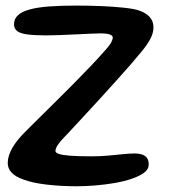

<svg xmlns="http://www.w3.org/2000/svg" viewBox="-20 -630 592 670"><path d="M248 20Q192 20 141.5 14Q91 8 60.5 -4Q33.5 -13.5 20.2 -28Q7 -42.5 7 -61Q7 -85.5 22.5 -113Q38 -140.5 68.5 -170.5Q88.5 -190.5 117 -218.8Q145.5 -247 177.8 -279Q210 -311 241.8 -343Q273.5 -375 300 -403Q326.5 -431 343.5 -450.5Q359.5 -467.5 366.5 -479.5Q373.5 -491.5 373.5 -499Q373.5 -506 362.8 -509.8Q352 -513.5 330.5 -513.5Q321 -513.5 297.5 -512.5Q274 -511.5 244.5 -510Q215 -508.5 187.2 -507.5Q159.5 -506.5 141 -506.5Q100.5 -506.5 75.8 -509.8Q51 -513 40 -521.5Q29 -530 29 -545Q29 -564.5 42.8 -577Q56.5 -589.5 83.8 -597Q111 -604.5 151.2 -607.5Q191.5 -610.5 245 -610.5Q288 -610.5 332 -608.8Q376 -607 411.2 -603.2Q446.5 -599.5 463.5 -594Q489 -585.5 502.2 -570.8Q515.5 -556 515.5 -535Q515.5 -518 508.2 -501.8Q501 -485.5 489.2 -469.5Q477.5 -453.5 463.5 -437.5Q453.5 -425 433 -401.5Q412.5 -378 385.2 -347.8Q358 -317.5 328.2 -284.8Q298.5 -252 269.2 -220.8Q240 -189.5 216 -163.5Q194.5 -142 184 -127.5Q173.5 -113 173.5 -103Q173.5 -97.5 184.5 -93.2Q195.5 -89 223 -86.8Q250.5 -84.5 299 -84.5Q330.5 -84.5 359.5 -87.2Q388.5 -90 411.8 -92.2Q435 -94.5 449 -94.5Q464 -94.5 475.2 -91Q486.5 -87.5 492.8 -79Q499 -70.5 499 -55.5Q499 -39.5 483 -27.5Q467 -15.5 439.8 -6.2Q412.5 3 379.2 8.8Q346 14.5 312 17.2Q278 20 248 20Z"/></svg>

Font: Gluten Thin
Style: Regular
Weight: 400
Version: Version 1.300